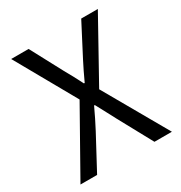

<svg xmlns="http://www.w3.org/2000/svg" viewBox="-157 -768 827 879"><g transform="rotate(-30 256.5 -328.0)"><path d="M15.1 0 206.2 -339.1 27.6 -656.3H119.7L209.2 -488.4Q222.1 -466.4 233.8 -444.1Q245.4 -421.9 260.3 -393H264.3Q277.8 -421.9 288.4 -444.1Q299.1 -466.4 310.6 -488.4L397.9 -656.3H485.8L307.2 -334.8L498.4 0H406.2L310 -176.7Q297.4 -201.4 283.5 -226.8Q269.7 -252.1 253.9 -282.1H249.9Q236.1 -252.1 223.4 -226.8Q210.7 -201.4 197.8 -176.7L103 0Z"/></g></svg>

Font: Source Sans 3
Style: Regular
Weight: 200
Designer: Paul D. Hunt
Foundry: Adobe
Version: Version 3.046;hotconv 1.0.118;makeotfexe 2.5.65603